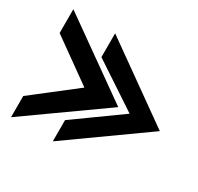

<svg xmlns="http://www.w3.org/2000/svg" viewBox="-115 -670 800 776"><g transform="rotate(30 285.0 -282.0)"><path d="M20 -30 375 -282 20 -534V-423L217 -282L20 -129ZM215 -30 569 -282 215 -534V-423L428 -282L215 -129Z"/></g></svg>

Font: Charger Pro
Style: BlkExt
Weight: 900
Designer: Jasper
Foundry: Cannot Into Space Fonts
Version: Version 1.09